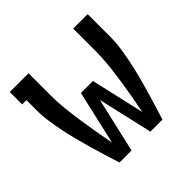

<svg xmlns="http://www.w3.org/2000/svg" viewBox="-178 -921 1107 1107"><g transform="rotate(-45 375.0 -367.5)"><path d="M200 0Q186 -45 172 -90Q158 -135 145 -180.5Q132 -226 120 -272Q108 -318 98.5 -364Q89 -410 82 -457Q75 -504 75 -551V-634H40V-735H193V-551Q193 -496 199 -441.5Q205 -387 213 -332.5Q221 -278 230.5 -224Q240 -170 250 -116L251 -113L326 -441H424L499 -113Q510 -168 519.5 -222Q529 -276 537 -331Q545 -386 551 -441Q557 -496 557 -551V-735H675V-551Q675 -504 668 -457Q661 -410 651.5 -364Q642 -318 630 -272Q618 -226 605 -180.5Q592 -135 578 -90Q564 -45 550 0H452L375 -335L298 0Z"/></g></svg>

Font: Iosevka Book
Style: Bold
Weight: 700
Designer: Belleve Invis
Foundry: Belleve Invis
Version: Version 28.0.7; ttfautohint (v1.8.3)